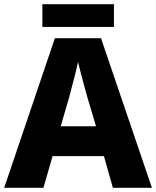

<svg xmlns="http://www.w3.org/2000/svg" viewBox="-20 -900 748 920"><path d="M521 0 478 -152H232L188 0H0L243 -717H464L708 0ZM398 -436Q393 -454 384.5 -485Q376 -516 367.5 -548Q359 -580 354 -603Q349 -580 341 -547.5Q333 -515 324.5 -484Q316 -453 312 -436L271 -295H440ZM526 -880V-771H183V-880Z"/></svg>

Font: Noto Sans Thaana ExtraBold
Style: Regular
Weight: 800
Designer: David Williams
Foundry: Google Inc.
Version: Version 3.001; ttfautohint (v1.8.4.7-5d5b)